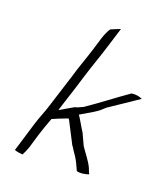

<svg xmlns="http://www.w3.org/2000/svg" viewBox="-124 -745 734 840"><g transform="rotate(20 242.5 -324.5)"><path d="M40 0C50 4 64 6 78 7C84 -4 91 -20 96 -35L114 -96C122 -123 132 -149 141 -174L144 -182C163 -190 183 -199 203 -206L214 -210L219 -202C235 -170 252 -139 269 -105L275 -97C283 -82 295 -69 305 -50C313 -36 319 -20 326 -6C340 -1 363 -4 382 -11C379 -17 374 -27 371 -37C358 -65 335 -92 317 -119L292 -173C278 -194 271 -209 258 -229L250 -241L311 -277L312 -278C326 -286 337 -296 351 -309L352 -310L353 -311C397 -340 439 -369 485 -400C472 -406 455 -410 435 -407C376 -366 319 -321 257 -279H256C246 -274 233 -268 221 -265C210 -259 199 -252 188 -246L159 -229L168 -258C177 -287 187 -317 196 -345L216 -410C233 -465 252 -516 268 -569L295 -656C282 -651 266 -645 251 -638C243 -626 235 -609 229 -590L212 -534C196 -482 177 -433 163 -383L155 -358C143 -318 129 -278 117 -238C106 -201 91 -169 81 -135Z"/></g></svg>

Font: SolarCharger
Style: 152
Weight: 100
Designer: Mew Too
Foundry: Cannot Into Space Fonts/KineticPlasma Fonts
Version: Version 1.100